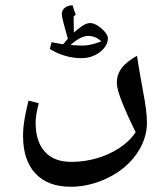

<svg xmlns="http://www.w3.org/2000/svg" viewBox="-20 -454 632 733"><path d="M250 259Q163 259 115.5 208.5Q68 158 68 65Q68 46 70 27.5Q72 9 76.5 -14.5Q81 -38 89 -70L128 -60Q116 -14 116 14Q116 86 151 125Q186 164 252 164Q303 164 350.5 150Q398 136 436.5 110.5Q475 85 498 51Q464 -18 445 -66.5Q426 -115 426 -137Q426 -169 444 -193.5Q462 -218 503 -241Q505 -227 508.5 -205.5Q512 -184 516.5 -159Q521 -134 526 -106Q533 -70 537 -39.5Q541 -9 541 14Q541 77 501.5 133.5Q462 190 394 224Q360 241 323.5 250Q287 259 250 259ZM291 -232Q228 -232 170 -267L177 -293Q186 -291 197 -289Q208 -287 221 -285L239 -306Q229 -342 222.5 -366.5Q216 -391 216 -401Q216 -415 227 -424Q238 -433 257 -434Q260 -424 263 -414.5Q266 -405 269 -398L261 -391L262 -330Q277 -343 293.5 -354.5Q310 -366 324 -366Q337 -366 353 -356Q369 -346 380.5 -332Q392 -318 392 -308Q392 -288 377.5 -270.5Q363 -253 340.5 -242.5Q318 -232 291 -232ZM292 -280Q313 -280 330.5 -284.5Q348 -289 367 -296Q352 -309 340.5 -313Q329 -317 318 -317Q302 -317 285 -308Q268 -299 249 -282Z"/></svg>

Font: Noto Naskh Arabic Medium
Style: Regular
Weight: 500
Designer: Monotype Design Team, David Williams, Mohamad Dakak and Nizar Qandah
Foundry: Monotype Imaging Inc.
Version: Version 2.016